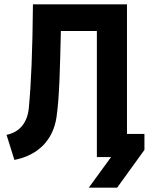

<svg xmlns="http://www.w3.org/2000/svg" viewBox="-20 -720 692 880"><path d="M10 -102 46 13C153 -8 223 -76 239 -183C253 -280 255 -416 259 -578H424V0H489L387 140H517L642 -33V-106H562V-700H131C129 -489 123 -339 112 -224C105 -156 69 -114 10 -102Z"/></svg>

Font: Finlandica SemiBold
Style: Regular
Weight: 600
Designer: Niklas Ekholm, Juho Hiilivirta, Jaakko Suomalainen
Foundry: Helsinki Type Studio
Version: Version 2.000;Glyphs 3.2 (3202)